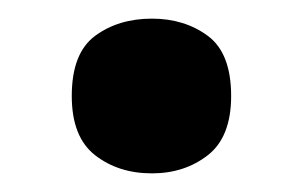

<svg xmlns="http://www.w3.org/2000/svg" viewBox="-20 -506 325 206"><path d="M57 -403Q57 -449 82 -467.5Q107 -486 143 -486Q178 -486 203 -467.5Q228 -449 228 -403Q228 -359 203 -339.5Q178 -320 143 -320Q107 -320 82 -339.5Q57 -359 57 -403Z"/></svg>

Font: Noto Sans Tamil UI
Style: Regular
Weight: 400
Designer: Jelle Bosma - Monotype Design Team
Foundry: Monotype Imaging Inc.
Version: Version 2.004